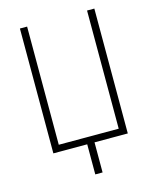

<svg xmlns="http://www.w3.org/2000/svg" viewBox="-128 -798 857 1056"><g transform="rotate(-15 300.0 -270.0)"><path d="M88.4 -710.9V0H281.2V171.4H322.8V0H512.2V-710.9H470.7V-38.1H129.4V-710.9Z"/></g></svg>

Font: Roboto Mono ExtraLight
Style: Regular
Weight: 250
Monospace: yes
Designer: Google
Version: Version 3.000